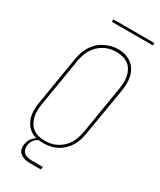

<svg xmlns="http://www.w3.org/2000/svg" viewBox="-257 -976 1015 1217"><g transform="rotate(30 250.0 -367.0)"><path d="M195 8Q169 8 143.5 2Q118 -4 98 -19Q78 -34 65 -56Q52 -78 46.5 -103Q41 -128 42 -155Q43 -182 48 -208L105 -553Q109 -578 117 -602.5Q125 -627 138.5 -649.5Q152 -672 171.5 -690.5Q191 -709 214.5 -721Q238 -733 263 -739.5Q288 -746 313 -746Q340 -746 365 -738.5Q390 -731 410.5 -716Q431 -701 444 -679Q457 -657 462.5 -632Q468 -607 467 -580.5Q466 -554 462 -527L404 -182Q400 -157 392.5 -132.5Q385 -108 371 -85.5Q357 -63 337.5 -44.5Q318 -26 294.5 -14Q271 -2 245.5 3Q220 8 195 8ZM196 -10Q219 -10 242 -14.5Q265 -19 286 -30.5Q307 -42 325 -59Q343 -76 355 -97Q367 -118 374 -140Q381 -162 385 -185L442 -530Q446 -554 447 -578Q448 -602 443.5 -624.5Q439 -647 428 -667Q417 -687 398.5 -700.5Q380 -714 357.5 -719.5Q335 -725 311 -725Q288 -725 265.5 -720Q243 -715 222 -703.5Q201 -692 183.5 -675Q166 -658 154 -637.5Q142 -617 135 -595Q128 -573 124 -550L67 -205Q63 -182 62 -158Q61 -134 65.5 -111.5Q70 -89 81 -69Q92 -49 109.5 -35.5Q127 -22 149.5 -16Q172 -10 196 -10ZM192 160Q179 160 166 158.5Q153 157 141 152.5Q129 148 119 141Q109 134 103 123.5Q97 113 95.5 100Q94 87 97 73Q99 57 107.5 40.5Q116 24 130 12Q144 0 161 -5Q178 -10 195 -10L194 0Q180 0 166.5 4.5Q153 9 142 19Q131 29 125 42Q119 55 116 68Q114 85 118.5 100.5Q123 116 135 125Q147 134 163 137Q179 140 196 140H271L267 160ZM190 -876V-894H490V-876Z"/></g></svg>

Font: Iosevka Slab Thin Oblique
Style: Regular
Weight: 100
Italic angle: -9°
Monospace: yes
Designer: Belleve Invis
Foundry: Belleve Invis
Version: Version 11.1.0; ttfautohint (v1.8.3)